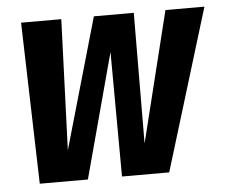

<svg xmlns="http://www.w3.org/2000/svg" viewBox="-44 -579 736 628"><g transform="rotate(-5 324.5 -265.0)"><path d="M487 0H332L330 -409L220 0H62L47 -530H179L163 -101L286 -530H417L415 -101L521 -530H649Z"/></g></svg>

Font: Fira Sans Compressed SemiBold
Style: Italic
Weight: 600
Width: 1
Italic angle: -8°
Designer: bBox Type GmbH & Carrois Corporate GbR & Edenspiekermann AG
Foundry: bBox Type GmbH & Carrois Corporate GbR & Edenspiekermann AG
Version: Version 4.301